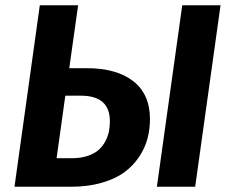

<svg xmlns="http://www.w3.org/2000/svg" viewBox="-20 -712 873 732"><path d="M309.1 -452.1Q424.8 -452.1 488.3 -402.3Q551.8 -352.5 551.8 -257.8Q551.8 -219.2 542.2 -183.3Q532.7 -147.5 510 -113.5Q487.3 -79.6 453.6 -54.9Q419.9 -30.3 367.7 -15.1Q315.4 0 251 0H35.2L131.8 -691.9H277.8L244.1 -452.1ZM674.8 -691.9H820.8L724.1 0H578.1ZM254.9 -108.9Q288.6 -108.9 314.5 -117.7Q340.3 -126.5 356 -140.4Q371.6 -154.3 381.6 -173.3Q391.6 -192.4 395.3 -210.9Q398.9 -229.5 398.9 -250Q398.9 -347.2 288.1 -347.2H229L195.8 -108.9Z"/></svg>

Font: FiraGO SemiBold
Style: Italic
Weight: 600
Italic angle: -8°
Designer: bBox Type GmbH
Foundry: bBox Type GmbH
Version: Version 1.001;PS 001.001;hotconv 1.0.88;makeotf.lib2.5.64775